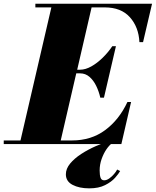

<svg xmlns="http://www.w3.org/2000/svg" viewBox="-70 -770 832 1026"><path d="M572 144Q564.5 158 545 180Q525.5 202 491.5 219.2Q457.5 236.5 407 236.5Q353.5 236.5 317.8 217.8Q282 199 282 161.5Q282 131.5 304.8 104Q327.5 76.5 364 52.8Q400.5 29 442.2 10.8Q484 -7.5 522 -18.5L530.5 -6Q515 4.5 499.2 27.2Q483.5 50 473 79.8Q462.5 109.5 462.5 141Q462.5 166.5 467.5 180Q472.5 193.5 486.5 193.5Q500 193.5 514 183.5Q528 173.5 539.5 160Q551 146.5 556 136ZM358 -378H337.5L254.5 -19.5H315Q417.5 -19.5 492 -74.8Q566.5 -130 611 -225H630.5L578.5 0H-50V-19.5H39.5L204.5 -730.5H119V-750H742.5L694.5 -545H675Q671 -625.5 624 -678Q577 -730.5 489.5 -730.5H419.5L342.5 -397.5H358Q386.5 -397.5 417.8 -415Q449 -432.5 478.2 -461Q507.5 -489.5 530 -523H549.5L485.5 -248H466Q458.5 -281.5 444 -311.2Q429.5 -341 408 -359.5Q386.5 -378 358 -378Z"/></svg>

Font: Bodoni* 11pt Fatface
Style: Italic
Weight: 900
Italic angle: -13°
Version: Version 2.3